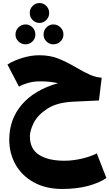

<svg xmlns="http://www.w3.org/2000/svg" viewBox="-20 -873 721 1265"><path d="M681 300Q632 333 558 352.5Q484 372 389 372Q283 372 204 329Q125 286 83 212Q41 138 41 47Q41 -87 124 -184Q207 -281 363 -325Q333 -331 307.5 -334Q282 -337 242 -337Q201 -337 163 -326Q125 -315 105 -302L29 -448Q72 -475 129 -492Q186 -509 239 -509Q308 -509 362 -488Q416 -467 486 -426Q539 -395 575 -379.5Q611 -364 650 -361L632 -211L461 -203Q355 -198 291.5 -156.5Q228 -115 202.5 -64Q177 -13 177 25Q177 110 238.5 148Q300 186 404 186Q458 186 515.5 173Q573 160 618 138ZM176 -788Q176 -815 195 -834Q214 -853 240 -853Q266 -853 285 -834Q304 -815 304 -788Q304 -760 285 -741Q266 -722 240 -722Q214 -722 195 -741Q176 -760 176 -788ZM82 -645Q82 -673 101.5 -692.5Q121 -712 149 -712Q175 -712 194 -692.5Q213 -673 213 -645Q213 -619 194 -600Q175 -581 149 -581Q121 -581 101.5 -600Q82 -619 82 -645ZM267 -645Q267 -673 286 -692.5Q305 -712 331 -712Q359 -712 378.5 -692.5Q398 -673 398 -645Q398 -619 378.5 -600Q359 -581 331 -581Q305 -581 286 -600Q267 -619 267 -645Z"/></svg>

Font: FiraGO Heavy
Style: Regular
Weight: 900
Designer: bBox Type
Foundry: bBox Type GmbH
Version: Version 1.001